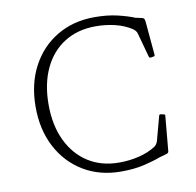

<svg xmlns="http://www.w3.org/2000/svg" viewBox="-82 -828 938 919"><g transform="rotate(-10 386.5 -368.0)"><path d="M435 7Q331 7 252 -40.5Q173 -88 128.5 -172.5Q84 -257 84 -368Q84 -479 128.5 -563.5Q173 -648 252.5 -695.5Q332 -743 435 -743Q498 -743 546.5 -731.5Q595 -720 629 -706L657 -700Q663 -699 666.5 -696.5Q670 -694 671.5 -689Q673 -684 674 -672L688 -516Q689 -509 681 -508L668 -506Q661 -505 659 -512L627 -629Q625 -637 620 -643Q615 -649 608 -654Q573 -677 528 -688Q483 -699 433 -699Q346 -699 281.5 -658.5Q217 -618 182 -543.5Q147 -469 147 -368Q147 -268 182.5 -193.5Q218 -119 282 -78Q346 -37 433 -37Q484 -37 530 -48.5Q576 -60 610 -82Q617 -87 621.5 -94Q626 -101 628 -109L659 -224Q661 -232 668 -230L682 -227Q689 -226 688 -219L673 -55Q673 -48 671 -44.5Q669 -41 664 -39Q659 -37 648 -34L629 -29Q595 -16 546.5 -4.5Q498 7 435 7Z"/></g></svg>

Font: Hahmlet ExtraLight
Style: Regular
Weight: 250
Designer: Minjoo Ham & Mark Frömberg
Foundry: hypertype
Version: Version 1.002